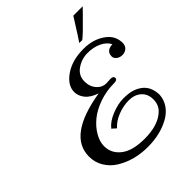

<svg xmlns="http://www.w3.org/2000/svg" viewBox="-246 -1039 1196 1196"><g transform="rotate(-45 352.0 -441.5)"><path d="M490.7 -453.1Q516.6 -453.1 516.6 -435.5Q516.6 -418 489.7 -418Q419.4 -418 357.2 -396Q294.9 -374 253.9 -339.8Q212.9 -305.7 189.5 -264.6Q166 -223.6 166 -184.1Q166 -120.6 219.2 -79.3Q272.5 -38.1 377.9 -38.1Q498.5 -38.1 558.6 -95.7Q589.8 -126 589.8 -174.1Q589.8 -222.2 558.1 -250Q526.4 -277.8 476.8 -277.8Q427.2 -277.8 378.7 -258.3Q330.1 -238.8 301.8 -206.1L274.9 -230Q303.2 -266.1 358.9 -288.1Q414.6 -310.1 460.4 -310.1Q506.3 -310.1 534.4 -301.8Q562.5 -293.5 585.4 -277.3Q634.8 -242.2 637.7 -168.9Q635.7 -125 611.3 -89.8Q586.9 -54.7 546.9 -32.7Q465.8 12.2 356 12.2Q238.3 12.2 148.4 -42.5Q105.5 -68.8 79.6 -111.1Q53.7 -153.3 53.7 -205.1Q53.7 -388.7 375 -440.9Q320.8 -459.5 296.9 -490.2Q272.9 -521 272.9 -554.2Q272.9 -613.8 338.6 -658.9Q404.3 -704.1 503.9 -704.1Q595.2 -704.1 656.2 -655.3Q701.7 -619.1 703.6 -560.1Q703.6 -532.7 687.5 -518.8Q671.4 -504.9 648.9 -504.9Q626.5 -504.9 610.6 -517.3Q594.7 -529.8 594.7 -546.4Q594.7 -563 600.6 -572.5Q606.4 -582 613.5 -586.7Q620.6 -591.3 629.9 -593.8Q643.6 -597.2 651.9 -597.2Q636.2 -629.4 596.4 -648.7Q556.6 -668 503.9 -668Q451.2 -668 408 -637.9Q364.7 -607.9 364.7 -556.2Q364.7 -500.5 403.3 -468.8Q424.3 -451.2 453.6 -451.2ZM537.6 -748H511.2Q530.8 -775.9 588.4 -867.7L605.5 -895H688.5Q681.6 -888.2 649.9 -855.5Q569.3 -772.5 537.6 -748Z"/></g></svg>

Font: Niconne
Style: Regular
Weight: 400
Designer: Vernon Adams
Foundry: Vernon Adams
Version: Version 1.002